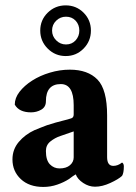

<svg xmlns="http://www.w3.org/2000/svg" viewBox="-20 -703 515 729"><path d="M144.5 6.8Q90.8 6.8 59.1 -22.9Q27.3 -52.7 27.3 -97.7Q27.3 -135.7 51.3 -164.1Q75.2 -192.4 111.3 -209Q125 -214.8 136.7 -219.2Q148.4 -223.6 158.2 -227.5Q195.3 -239.3 217.8 -244.6Q240.2 -250 251 -253.9Q259.8 -256.8 259.8 -268.6V-303.7Q259.8 -383.8 210.9 -383.8Q154.3 -383.8 154.3 -318.4Q154.3 -296.9 136.7 -286.6Q119.1 -276.4 97.7 -276.4Q52.7 -276.4 36.1 -305.7Q36.1 -331.1 54.2 -354.5Q72.3 -377.9 102.1 -397Q131.8 -416 169.4 -427.2Q207 -438.5 245.1 -438.5Q313.5 -438.5 350.1 -400.9Q386.7 -363.3 386.7 -264.6V-106.4Q386.7 -73.2 410.2 -73.2Q427.7 -73.2 443.4 -85.9Q450.2 -82 450.2 -71.3Q450.2 -45.9 443.4 -35.2Q429.7 -22.5 398.9 -8.3Q368.2 5.9 340.8 5.9Q317.4 5.9 295.9 -8.3Q274.4 -22.5 267.6 -41Q266.6 -41 256.8 -34.2Q247.1 -27.3 242.2 -23.4Q222.7 -10.7 197.3 -2Q171.9 6.8 144.5 6.8ZM206.1 -63.5Q231.4 -63.5 245.6 -75.7Q259.8 -87.9 259.8 -105.5V-204.1L209 -186.5Q188.5 -179.7 171.4 -166Q154.3 -152.3 154.3 -129.9Q154.3 -94.7 169.4 -79.1Q184.6 -63.5 206.1 -63.5ZM229.5 -490.2Q189.5 -490.2 161.1 -518.6Q132.8 -546.9 132.8 -586.9Q132.8 -627 161.1 -654.8Q189.5 -682.6 229.5 -682.6Q269.5 -682.6 297.4 -654.8Q325.2 -627 325.2 -586.9Q325.2 -546.9 297.4 -518.6Q269.5 -490.2 229.5 -490.2ZM230.5 -534.2Q252.9 -534.2 267.1 -549.8Q281.2 -565.4 281.2 -586.9Q281.2 -609.4 267.1 -624.5Q252.9 -639.6 230.5 -639.6Q209 -639.6 193.4 -624.5Q177.7 -609.4 177.7 -586.9Q177.7 -565.4 193.4 -549.8Q209 -534.2 230.5 -534.2Z"/></svg>

Font: Crimson Text Bold
Style: Bold
Weight: 700
Designer: Sebastian Kosch
Foundry: Sebastian Kosch
Version: Version 1.10 July 1, 2025